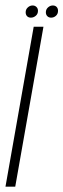

<svg xmlns="http://www.w3.org/2000/svg" viewBox="-46 -698 236 718"><path d="M-25.5 0H11L116.5 -598H80ZM69.5 -632Q79.5 -632 87.8 -639Q96 -646 96 -657.5Q96 -666.5 90.2 -672Q84.5 -677.5 76 -677.5Q66 -677.5 58 -670.2Q50 -663 50 -652Q50 -643 55.2 -637.5Q60.5 -632 69.5 -632ZM145 -632Q155.5 -632 163.2 -639Q171 -646 171 -657.5Q171 -666.5 165.8 -672Q160.5 -677.5 151.5 -677.5Q141.5 -677.5 133.5 -670.2Q125.5 -663 125.5 -652Q125.5 -643 131 -637.5Q136.5 -632 145 -632Z"/></svg>

Font: Anybody ExtraCondensed ExtraLight
Style: Italic
Weight: 250
Width: 2
Italic angle: -10°
Version: Version 1.113;gftools[0.9.25]